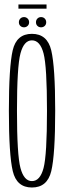

<svg xmlns="http://www.w3.org/2000/svg" viewBox="-20 -830 288 854"><path d="M122 4Q190.5 4 208 -68.8Q225.5 -141.5 225.5 -337Q225.5 -532 208 -605.8Q190.5 -679.5 122 -679.5Q53.5 -679.5 36.5 -606.2Q19.5 -533 19.5 -337Q19.5 -141.5 36.8 -68.8Q54 4 122 4ZM122 -24.5Q86.5 -24.5 71 -82.8Q55.5 -141 55.5 -337Q55.5 -534 71 -592.2Q86.5 -650.5 122 -650.5Q158.5 -650.5 173.8 -592.2Q189 -534 189 -337Q189 -141 173.8 -82.8Q158.5 -24.5 122 -24.5ZM87 -708.5Q96 -708.5 102.8 -714.8Q109.5 -721 109.5 -731Q109.5 -741 102.8 -747.5Q96 -754 87 -754Q77 -754 70.5 -747.5Q64 -741 64 -731Q64 -721 70.5 -714.8Q77 -708.5 87 -708.5ZM162.5 -708.5Q172.5 -708.5 179 -714.8Q185.5 -721 185.5 -731Q185.5 -741 179 -747.5Q172.5 -754 162.5 -754Q153 -754 146.5 -747.5Q140 -741 140 -731Q140 -721 146.5 -714.8Q153 -708.5 162.5 -708.5ZM62 -791.5H187V-810H62Z"/></svg>

Font: Anybody ExtraCondensed ExtraLight
Style: Regular
Weight: 250
Width: 2
Version: Version 1.113;gftools[0.9.25]